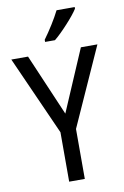

<svg xmlns="http://www.w3.org/2000/svg" viewBox="-101 -995 681 1052"><g transform="rotate(-10 239.5 -468.5)"><path d="M291 -937Q274 -903 249 -863Q224 -823 199 -789V-777H254Q287 -804 330 -851Q373 -898 392 -928V-937ZM93 -714H0L196 -275V0H283V-278L479 -714H387L240 -371Z"/></g></svg>

Font: Noto Sans UI SemiCondensed
Style: Regular
Weight: 400
Width: 4
Designer: Monotype Design Team
Foundry: Monotype Imaging Inc.
Version: 1.001